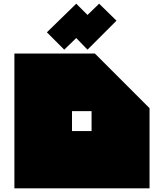

<svg xmlns="http://www.w3.org/2000/svg" viewBox="-20 -1020 872 1040"><path d="M58 0V-730H494L790 -434V0ZM370 -418V-310H476V-418ZM454 -939 517 -1000 611 -908 454 -751 393 -814 328 -751 234 -845 393 -1000Z"/></svg>

Font: El Pececito
Style: Regular
Weight: 400
Designer: deFharo
Foundry: deFharo
Version: El Pececito Version 1.000